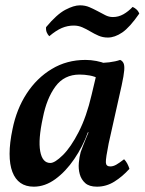

<svg xmlns="http://www.w3.org/2000/svg" viewBox="-20 -692 543 721"><path d="M431 -467Q439 -464 443.5 -455.5Q448 -447 446.5 -428Q445 -409 437 -372L388 -153Q377 -98 377.5 -82.5Q378 -67 394 -67Q405 -67 416.5 -73.5Q428 -80 446 -94Q453 -87 458 -77.5Q463 -68 466 -58Q440 -29 409.5 -10Q379 9 344 9Q315 9 300 -4.5Q285 -18 279.5 -38Q274 -58 276 -80.5Q278 -103 283 -121Q287 -132 293 -147.5Q299 -163 305.5 -178.5Q312 -194 316 -203L352 -353L342 -456Q366 -455 390 -458Q414 -461 431 -467ZM375 -453 350 -397Q336 -405 317 -408.5Q298 -412 279 -412Q221 -412 188 -367Q155 -322 141 -250Q123 -168 131 -124Q139 -80 169 -80Q186 -80 216 -109.5Q246 -139 275.5 -196.5Q305 -254 324 -336L343 -416L387 -409L334 -195H310Q291 -142 259 -95Q227 -48 188 -19.5Q149 9 107 9Q77 9 57 -5Q37 -19 26.5 -46.5Q16 -74 16 -114.5Q16 -155 27 -207Q42 -282 80 -340.5Q118 -399 174.5 -433Q231 -467 301 -467Q321 -467 342 -463Q363 -459 375 -453ZM385 -551Q366 -551 350 -558Q334 -565 319 -574Q304 -583 289 -589.5Q274 -596 257 -596Q234 -596 212.5 -587Q191 -578 165 -556Q159 -562 155.5 -570.5Q152 -579 153 -590Q193 -638 225 -655Q257 -672 280 -672Q300 -672 316 -665Q332 -658 347 -650Q362 -642 375.5 -635Q389 -628 404 -628Q425 -628 443.5 -638.5Q462 -649 478 -666Q485 -663 492 -657Q499 -651 503 -641Q467 -589 439 -570Q411 -551 385 -551Z"/></svg>

Font: Vollkorn Medium
Style: Italic
Weight: 500
Italic angle: -11°
Designer: Friedrich Althausen
Foundry: Friedrich Althausen
Version: Version 5.000